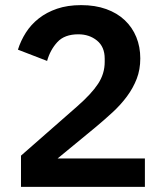

<svg xmlns="http://www.w3.org/2000/svg" viewBox="-20 -730 640 750"><path d="M546 0H62V-122L281 -314Q337 -363 363 -402.5Q389 -442 389 -488V-501Q389 -547 359 -571.5Q329 -596 286 -596Q232 -596 204 -565.5Q176 -535 164 -492L50 -536Q61 -571 81 -602.5Q101 -634 131.5 -658Q162 -682 203 -696Q244 -710 297 -710Q352 -710 395 -694.5Q438 -679 467.5 -651Q497 -623 512.5 -585Q528 -547 528 -502Q528 -458 514 -422Q500 -386 476 -353.5Q452 -321 420 -291.5Q388 -262 352 -232L205 -111H546Z"/></svg>

Font: IBM Plex Sans Hebrew SmBld
Style: Regular
Weight: 600
Designer: Mike Abbink, Paul van der Laan, Pieter van Rosmalen, Yanek Iontef
Foundry: Bold Monday
Version: Version 1.3